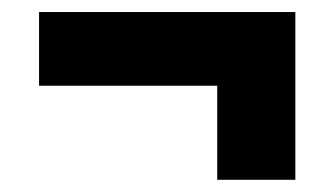

<svg xmlns="http://www.w3.org/2000/svg" viewBox="-20 -390 551 316"><path d="M466.1 -94.1H337.5V-325.6H466.1ZM44.3 -248.9V-370.2H466.1V-248.9Z"/></svg>

Font: Anek Gurmukhi Medium
Style: Regular
Weight: 500
Designer: Sarang Kulkarni (Gurmukhi), Yesha Goshar (Latin)
Foundry: Ek Type
Version: Version 1.003